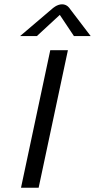

<svg xmlns="http://www.w3.org/2000/svg" viewBox="-20 -887 448 907"><path d="M262.5 -816.7 329.2 -716.7H408.3L310 -845.8C310 -845.8 298.3 -866.7 273.3 -866.7C248.3 -866.7 226.7 -845.8 226.7 -845.8L75 -716.7H154.2ZM162.5 0 300.8 -650H217.5L79.2 0Z"/></svg>

Font: BoonHome
Style: Book Oblique
Weight: 400
Italic angle: -12°
Designer: Sungsit Sawaiwan
Foundry: Sungsit Sawaiwan
Version: Version 0.2